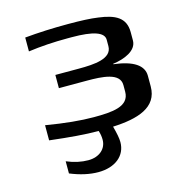

<svg xmlns="http://www.w3.org/2000/svg" viewBox="-102 -587 826 870"><g transform="rotate(-15 310.5 -152.0)"><path d="M559 -346V-385C559 -454 511 -477 434 -487C400 -492 354 -494 294 -494C221 -494 154 -491 91 -485V-420C149 -428 210 -432 275 -432H295C395 -432 445 -415 445 -380V-350C445 -291 362 -286 289 -286H179V-224H310C382 -224 465 -220 465 -162V-131C465 -61 384 -56 298 -56C238 -56 164 -63 75 -78V-7C168 4 243 10 299 10H303C308 25 310 39 310 53C310 95 276 126 224 126C192 126 158 119 123 104V161C169 180 213 190 254 190C333 190 385 148 385 84C385 66 380 41 371 8C488 3 583 -25 583 -124V-174C583 -223 537 -254 445 -265V-267C499 -274 559 -298 559 -346Z"/></g></svg>

Font: Gamestation Extended
Style: Regular
Weight: 400
Width: 7
Designer: Jonas Hecksher
Foundry: Jonas Hecksher, Playtypeª, e-types AS
Version: Version 1.003